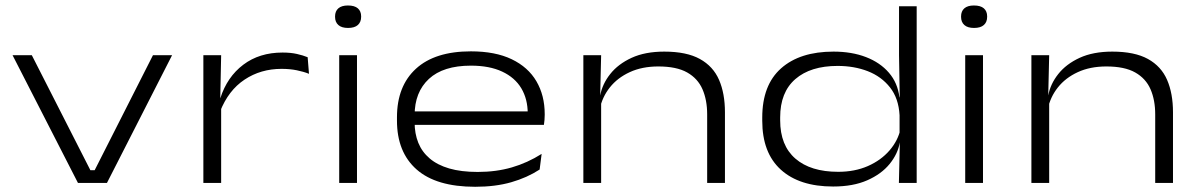

<svg xmlns="http://www.w3.org/2000/svg" viewBox="-20 -684 4487 718"><path d="M334 -47.5 552 -477.5H623.5L380 0H271.5L27 -477.5H99L318 -47.5Z M803 -267 788 -314 804 -317Q829.5 -396.5 889.8 -442Q950 -487.5 1036.5 -487.5Q1067.5 -487.5 1090.5 -482.2Q1113.5 -477 1130.5 -470L1135.5 -408Q1115.5 -416 1089.8 -421.2Q1064 -426.5 1033 -426.5Q955 -426.5 894.5 -386.2Q834 -346 803 -267ZM740.5 0V-477.5H807L803.5 -307L807 -304.5V0Z M1248.5 0V-477.5H1315V0ZM1281.5 -579.5Q1257.5 -579.5 1245.2 -590.5Q1233 -601.5 1233 -621V-622.5Q1233 -642 1245.2 -652.8Q1257.5 -663.5 1281 -663.5Q1306 -663.5 1318.2 -652.8Q1330.5 -642 1330.5 -623V-621Q1330.5 -601.5 1318.2 -590.5Q1306 -579.5 1281.5 -579.5Z M1757 14.5Q1611.5 14.5 1538 -50.2Q1464.5 -115 1464.5 -233V-245.5Q1464.5 -362 1535.5 -427Q1606.5 -492 1741 -492Q1832 -492 1893.5 -462.5Q1955 -433 1986 -380Q2017 -327 2017 -257V-254.5Q2017 -245.5 2016.2 -235.5Q2015.5 -225.5 2014 -217H1951.5Q1952.5 -226 1953 -237.2Q1953.5 -248.5 1953.5 -259Q1953.5 -313.5 1929.5 -353.8Q1905.5 -394 1858 -416.2Q1810.5 -438.5 1741 -438.5Q1637.5 -438.5 1584 -389Q1530.5 -339.5 1530.5 -253V-246.5V-239V-226.5Q1530.5 -184.5 1544.2 -150.2Q1558 -116 1586.8 -91.5Q1615.5 -67 1660 -54Q1704.5 -41 1766.5 -41Q1835.5 -41 1894 -58Q1952.5 -75 2005.5 -108.5L1998 -50Q1951 -19.5 1891.8 -2.5Q1832.5 14.5 1757 14.5ZM1494.5 -217V-267.5H2000V-217Z M2624.5 0V-256Q2624.5 -310 2607 -350.2Q2589.5 -390.5 2549.8 -413Q2510 -435.5 2442 -435.5Q2381 -435.5 2335 -414.2Q2289 -393 2260.5 -357Q2232 -321 2223 -276.5L2211 -327H2224.5Q2232.5 -370 2262 -407.2Q2291.5 -444.5 2342 -467.8Q2392.5 -491 2464 -491Q2547.5 -491 2597.2 -463.5Q2647 -436 2669 -385.2Q2691 -334.5 2691 -264V0ZM2161.5 0V-477.5H2228L2224.5 -328.5L2228 -321.5V0Z M3095.5 13.5Q2969.5 13.5 2900 -49.5Q2830.5 -112.5 2830.5 -232.5V-244.5Q2830.5 -366 2901 -428.5Q2971.5 -491 3097 -491Q3165.5 -491 3218.5 -470.5Q3271.5 -450 3304.2 -412Q3337 -374 3343.5 -320H3366L3344 -253Q3340.5 -316.5 3308.2 -357.2Q3276 -398 3225 -417.8Q3174 -437.5 3112.5 -437.5Q3011 -437.5 2954.2 -388.2Q2897.5 -339 2897.5 -245V-234Q2897.5 -140 2954.5 -90.8Q3011.5 -41.5 3114.5 -41.5Q3176.5 -41.5 3225.5 -63Q3274.5 -84.5 3306.5 -121.5Q3338.5 -158.5 3348 -203.5L3366 -151.5H3345Q3337.5 -108.5 3306.8 -70.8Q3276 -33 3223.2 -9.8Q3170.5 13.5 3095.5 13.5ZM3341.5 0 3345 -151 3344 -172V-309L3344.5 -326.5L3342 -477.5V-660.5H3408V0Z M3589.5 0V-477.5H3656V0ZM3622.5 -579.5Q3598.5 -579.5 3586.2 -590.5Q3574 -601.5 3574 -621V-622.5Q3574 -642 3586.2 -652.8Q3598.5 -663.5 3622 -663.5Q3647 -663.5 3659.2 -652.8Q3671.5 -642 3671.5 -623V-621Q3671.5 -601.5 3659.2 -590.5Q3647 -579.5 3622.5 -579.5Z M4300 0V-256Q4300 -310 4282.5 -350.2Q4265 -390.5 4225.2 -413Q4185.5 -435.5 4117.5 -435.5Q4056.5 -435.5 4010.5 -414.2Q3964.5 -393 3936 -357Q3907.5 -321 3898.5 -276.5L3886.5 -327H3900Q3908 -370 3937.5 -407.2Q3967 -444.5 4017.5 -467.8Q4068 -491 4139.5 -491Q4223 -491 4272.8 -463.5Q4322.5 -436 4344.5 -385.2Q4366.5 -334.5 4366.5 -264V0ZM3837 0V-477.5H3903.5L3900 -328.5L3903.5 -321.5V0Z"/></svg>

Font: Anek Latin Expanded Light
Style: Regular
Weight: 300
Width: 7
Designer: Yesha Goshar
Foundry: Ek Type
Version: Version 1.003